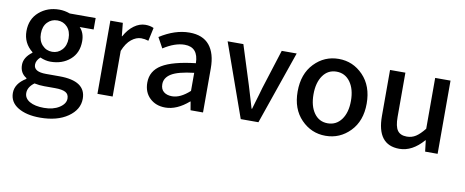

<svg xmlns="http://www.w3.org/2000/svg" viewBox="-69 -868 3441 1420"><g transform="rotate(10 1652.0 -158.0)"><path d="M275.4 247.1Q172.9 247.1 109.9 209Q46.9 170.9 46.9 101.6Q46.9 31.2 127 -17.6V-23.4Q77.1 -52.7 77.1 -114.3Q77.1 -170.9 137.7 -215.8V-219.7Q66.4 -276.4 66.4 -366.2Q66.4 -457 128.4 -510.7Q190.4 -564.5 279.3 -564.5Q319.3 -564.5 359.4 -549.8H553.7V-463.9H449.2Q485.4 -425.8 485.4 -363.3Q485.4 -275.4 426.8 -224.6Q368.2 -173.8 279.3 -173.8Q242.2 -173.8 202.1 -191.4Q171.9 -164.1 171.9 -132.8Q171.9 -79.1 263.7 -79.1H365.2Q563.5 -79.1 563.5 54.7Q563.5 136.7 483.9 191.9Q404.3 247.1 275.4 247.1ZM174.8 -366.2Q174.8 -312.5 205.1 -280.3Q235.4 -248 279.3 -248Q323.2 -248 353 -280.3Q382.8 -312.5 382.8 -366.2Q382.8 -419.9 353.5 -451.7Q324.2 -483.4 279.3 -483.4Q234.4 -483.4 204.6 -452.1Q174.8 -420.9 174.8 -366.2ZM292 170.9Q361.3 170.9 406.7 141.6Q452.1 112.3 452.1 73.2Q452.1 40 426.8 26.4Q401.4 12.7 348.6 12.7H265.6Q229.5 12.7 192.4 4.9Q144.5 40 144.5 85Q144.5 125 184.1 147.9Q223.6 170.9 292 170.9Z M664.1 0V-549.8H757.8L767.6 -451.2H770.5Q799.8 -504.9 840.8 -534.7Q881.8 -564.5 925.8 -564.5Q960.9 -564.5 988.3 -551.8L966.8 -452.1Q938.5 -460.9 912.1 -460.9Q875 -460.9 838.9 -432.1Q802.7 -403.3 778.3 -342.8V0Z M1174.8 12.7Q1103.5 12.7 1058.1 -30.8Q1012.7 -74.2 1012.7 -146.5Q1012.7 -234.4 1091.3 -282.2Q1169.9 -330.1 1341.8 -349.6Q1339.8 -469.7 1237.3 -469.7Q1164.1 -469.7 1078.1 -414.1L1035.2 -492.2Q1148.4 -564.5 1256.8 -564.5Q1357.4 -564.5 1407.2 -503.9Q1457 -443.4 1457 -331.1V0H1363.3L1352.5 -63.5H1349.6Q1261.7 12.7 1174.8 12.7ZM1210 -78.1Q1272.5 -78.1 1341.8 -141.6V-277.3Q1223.6 -263.7 1173.8 -233.4Q1124 -203.1 1124 -154.3Q1124 -116.2 1147.5 -97.2Q1170.9 -78.1 1210 -78.1Z M1740.2 0 1544.9 -549.8H1663.1L1756.8 -253.9Q1765.6 -223.6 1783.2 -166Q1800.8 -108.4 1805.7 -89.8H1809.6Q1814.5 -108.4 1824.7 -141.6Q1835 -174.8 1842.8 -202.6Q1850.6 -230.5 1857.4 -253.9L1951.2 -549.8H2063.5L1873 0Z M2377.9 12.7Q2271.5 12.7 2195.3 -65.4Q2119.1 -143.6 2119.1 -274.4Q2119.1 -407.2 2194.8 -485.8Q2270.5 -564.5 2377.9 -564.5Q2485.4 -564.5 2561.5 -485.4Q2637.7 -406.2 2637.7 -274.4Q2637.7 -143.6 2561.5 -65.4Q2485.4 12.7 2377.9 12.7ZM2275.9 -133.8Q2313.5 -81.1 2377.9 -81.1Q2442.4 -81.1 2481 -133.8Q2519.5 -186.5 2519.5 -274.4Q2519.5 -362.3 2481 -415.5Q2442.4 -468.8 2377.9 -468.8Q2313.5 -468.8 2275.9 -415.5Q2238.3 -362.3 2238.3 -274.4Q2238.3 -186.5 2275.9 -133.8Z M2932.6 12.7Q2764.6 12.7 2764.6 -204.1V-549.8H2879.9V-217.8Q2879.9 -146.5 2901.4 -116.2Q2922.9 -85.9 2971.7 -85.9Q3008.8 -85.9 3038.6 -105Q3068.4 -124 3103.5 -168V-549.8H3218.8V0H3125L3115.2 -83H3112.3Q3029.3 12.7 2932.6 12.7Z"/></g></svg>

Font: Gen Shin Gothic Medium
Style: Regular
Weight: 500
Designer: [Source Han Sans]
Ryoko NISHIZUKA  (kana & ideographs); Paul D. Hunt (Latin, Greek & Cyrillic); Wenlong ZHANG  (bopomofo
Version: Version 1.002.20150607